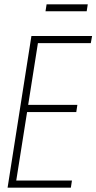

<svg xmlns="http://www.w3.org/2000/svg" viewBox="-20 -866 445 886"><path d="M15 0 125 -700H405L399 -667H155L110 -382H337L332 -349H105L55 -33H312L307 0ZM190 -814 195 -846H385L380 -814Z"/></svg>

Font: Georama SemiCondensed ExtraLight
Style: Italic
Weight: 200
Width: 4
Italic angle: -9°
Designer: Jean-Baptiste Levee
Foundry: Production Type
Version: Version 1.000